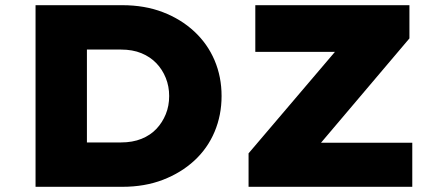

<svg xmlns="http://www.w3.org/2000/svg" viewBox="-20 -720 1686 740"><path d="M117 0V-700H451Q538 -700 608 -673Q678 -646 729 -598.5Q780 -551 807 -487.5Q834 -424 834 -350Q834 -276 807 -212Q780 -148 729 -101Q678 -54 608 -27Q538 0 451 0ZM315 -126 284 -171H446Q491 -171 525.5 -185Q560 -199 583 -223.5Q606 -248 619 -280Q632 -312 632 -350Q632 -387 619 -419.5Q606 -452 582.5 -476.5Q559 -501 525 -515Q491 -529 446 -529H281L315 -572ZM938 0V-129L1350 -613L1439 -520H964V-700H1558V-572L1147 -87L1058 -170H1569V0Z"/></svg>

Font: Lexend Exa ExtraBold
Style: Regular
Weight: 800
Designer: Bonnie Shaver-Troup, Thomas Jockin
Foundry: Lexend
Version: Version 1.007